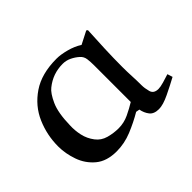

<svg xmlns="http://www.w3.org/2000/svg" viewBox="-81 -693 552 552"><g transform="rotate(-45 194.5 -417.5)"><path d="M269 -550 308 -570 312 -567Q310 -531 308.5 -494.5Q307 -458 307 -422Q307 -403 308 -384Q309 -365 309 -346Q309 -334 313 -319Q317 -304 336 -304Q344 -304 358 -308Q372 -312 384 -316L389 -300Q367 -288 340 -275Q313 -262 296 -262Q276 -262 267 -273.5Q258 -285 255 -301L244 -303Q217 -287 186.5 -274.5Q156 -262 124 -262Q84 -262 60 -282Q36 -302 25.5 -332Q15 -362 15 -391Q15 -437 33 -478.5Q51 -520 90 -546.5Q129 -573 190 -573Q207 -573 229.5 -567Q252 -561 269 -550ZM253 -334V-484Q253 -497 251.5 -509Q250 -521 241 -529Q231 -538 218.5 -544Q206 -550 192 -550Q152 -550 121 -525Q108 -515 95.5 -487.5Q83 -460 82 -410Q81 -390 85.5 -369.5Q90 -349 103 -332Q115 -316 135 -310.5Q155 -305 175 -305Q197 -305 217 -314.5Q237 -324 253 -334Z"/></g></svg>

Font: Aref Ruqaa Ink
Style: Regular
Weight: 400
Designer: Abdullah Aref
Version: Version 1.005